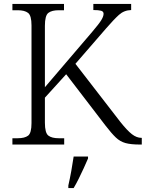

<svg xmlns="http://www.w3.org/2000/svg" viewBox="-20 -734 740 975"><path d="M43 0V-32H70Q105 -32 122.5 -45Q140 -58 140 -109V-605Q140 -655 122.5 -668.5Q105 -682 70 -682H43V-714H305V-682H278Q243 -682 225.5 -668.5Q208 -655 208 -603V-291L448 -572Q483 -613 494.5 -632Q506 -651 506 -664Q506 -676 493 -679.5Q480 -683 454 -683V-714H646V-683Q610 -682 584 -658.5Q558 -635 519 -590L363 -410L591 -115Q626 -71 650 -52.5Q674 -34 698 -34H700V0H691Q645 0 617.5 -7.5Q590 -15 568 -36Q546 -57 516 -96L316 -357L208 -238V-111Q208 -59 225.5 -45.5Q243 -32 278 -32H306V0ZM327 208Q335 173 342 134.5Q349 96 354 61H427V71Q418 92 405.5 119.5Q393 147 379.5 174Q366 201 354 221H327Z"/></svg>

Font: Noto Serif Sinhala Light
Style: Regular
Weight: 300
Designer: Jelle Bosma - Monotype Design Team
Foundry: Monotype Imaging Inc.
Version: Version 2.007; ttfautohint (v1.8.4.7-5d5b)